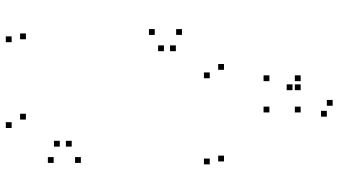

<svg xmlns="http://www.w3.org/2000/svg" viewBox="-272 -508 1164 660"><g transform="rotate(-90 310.0 -178.0)"><path d="M420 10V-10H400V10ZM540 -134.5V-154.5H520V-134.5ZM540 -228V-248H520V-228ZM156 -513.5V-533.5H136V-513.5ZM156 -554.5V-574.5H136V-554.5ZM249 -671V-691H229V-671ZM525 -671V-691H505V-671ZM515 -720V-740H495V-720ZM220 -720V-740H200V-720ZM100 -575.5V-595.5H80V-575.5ZM100 -482V-502H80V-482ZM484 -196.5V-216.5H464V-196.5ZM484 -155.5V-175.5H464V-155.5ZM391 -39V-59H371V-39ZM95 -39V-59H75V-39ZM105 10V-10H85V10ZM350 273.5V253.5H330V273.5ZM350 245.5V225.5H330V245.5ZM259 363.5V343.5H239V363.5ZM296.5 383.5V363.5H276.5V383.5ZM381 273.5V253.5H361V273.5ZM381 166V146H361V166ZM273.5 166V146H253.5V166ZM273.5 273.5V253.5H253.5V273.5Z"/></g></svg>

Font: Monaspace Krypton Dots Var
Style: Regular
Weight: 400
Designer: Riley Cran and the Lettermatic Team
Version: Version 1.100 (Monaspace Krypton Dots)